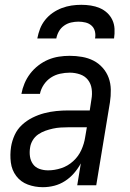

<svg xmlns="http://www.w3.org/2000/svg" viewBox="-20 -770 540 798"><path d="M158 8Q158 8 158 8Q158 8 158 8Q125 8 95.5 -3Q66 -14 47.5 -38.5Q29 -63 25 -95Q21 -127 26 -160Q30 -185 41 -209Q52 -233 71.5 -251Q91 -269 115 -281Q139 -293 164 -299.5Q189 -306 214 -308.5Q239 -311 264 -311H353L360 -357Q364 -379 361 -400.5Q358 -422 345.5 -438Q333 -454 312.5 -461Q292 -468 270 -468Q250 -468 229.5 -463.5Q209 -459 191.5 -447.5Q174 -436 162 -418Q150 -400 146 -380H69Q73 -402 82 -423.5Q91 -445 105.5 -464Q120 -483 139.5 -498Q159 -513 180.5 -522Q202 -531 224.5 -534.5Q247 -538 270 -538Q296 -538 321.5 -533.5Q347 -529 368.5 -518Q390 -507 406.5 -488.5Q423 -470 431.5 -447Q440 -424 440.5 -397.5Q441 -371 437 -345L380 0H301L316 -91Q304 -69 287.5 -50Q271 -31 250 -17.5Q229 -4 205.5 2Q182 8 158 8ZM180 -62Q207 -62 234.5 -71Q262 -80 284 -100Q306 -120 318 -146.5Q330 -173 334 -200L341 -241H264Q248 -241 232 -240Q216 -239 200 -235.5Q184 -232 168.5 -226.5Q153 -221 139 -211.5Q125 -202 116 -187Q107 -172 105 -156Q102 -138 104.5 -120Q107 -102 117 -88Q127 -74 144 -68Q161 -62 180 -62ZM135 -610Q139 -631 146.5 -650.5Q154 -670 167.5 -687Q181 -704 199 -716.5Q217 -729 237 -736.5Q257 -744 277 -747Q297 -750 318 -750Q338 -750 357.5 -747Q377 -744 394.5 -736.5Q412 -729 425.5 -716.5Q439 -704 447 -687Q455 -670 456 -650Q457 -630 454 -610H375Q378 -625 374.5 -639.5Q371 -654 360.5 -663.5Q350 -673 335.5 -676.5Q321 -680 306 -680Q291 -680 275.5 -676.5Q260 -673 246.5 -663.5Q233 -654 225 -640Q217 -626 214 -610Z"/></svg>

Font: Iosevka Curly Oblique
Style: Regular
Weight: 400
Italic angle: -9°
Monospace: yes
Designer: Belleve Invis
Foundry: Belleve Invis
Version: Version 11.1.0; ttfautohint (v1.8.3)